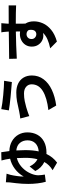

<svg xmlns="http://www.w3.org/2000/svg" viewBox="1038 -1885 924 3040"><g transform="rotate(-90 1500.0 -365.0)"><path d="M610 -807Q622 -734 628 -679Q717 -676 784 -638Q851 -600 887.5 -536Q924 -472 924 -393Q924 -306 887.5 -237.5Q851 -169 778 -130Q705 -91 601 -91L582 -92Q534 11 445 77L325 6Q409 -42 455 -125Q408 -148 371.5 -184.5Q335 -221 312 -268L384 -358Q407 -313 435 -282Q463 -251 499 -234Q521 -317 521 -428Q521 -474 517 -560Q443 -541 385.5 -492Q328 -443 294 -382.5Q260 -322 249 -264Q244 -240 245 -215Q245 -201 248.5 -169Q252 -137 256 -117L142 -102Q126 -155 117 -230Q108 -305 108 -380Q108 -477 119.5 -571.5Q131 -666 132 -675Q135 -712 134 -734L270 -723Q257 -683 252 -663Q241 -617 232.5 -557Q224 -497 225 -452Q273 -536 346 -591Q419 -646 507 -667Q503 -701 496 -734Q484 -790 479 -804ZM643 -427Q643 -307 623 -214Q707 -221 752.5 -268Q798 -315 798 -391Q798 -462 758 -511Q718 -560 638 -569Q643 -492 643 -427Z M1539 -447Q1475 -447 1417.5 -435Q1360 -423 1324 -412Q1288 -401 1279 -398Q1263 -394 1238 -384.5Q1213 -375 1202 -371L1182 -363L1144 -506Q1195 -511 1254 -523Q1351 -546 1415.5 -557.5Q1480 -569 1556 -569Q1635 -569 1696 -540Q1757 -511 1791 -455Q1825 -399 1825 -322Q1825 -218 1765 -137.5Q1705 -57 1597.5 -6.5Q1490 44 1349 63L1277 -61Q1471 -83 1578 -148.5Q1685 -214 1685 -327Q1685 -379 1646 -413Q1607 -447 1539 -447ZM1292 -807Q1374 -789 1514 -776Q1654 -763 1741 -762L1721 -639Q1617 -646 1484 -659.5Q1351 -673 1272 -687Z M2479 -407Q2448 -407 2425 -386Q2402 -365 2402 -327Q2402 -294 2425 -273Q2448 -252 2479 -252Q2509 -252 2528.5 -273Q2548 -294 2548 -338Q2548 -353 2545 -371Q2523 -407 2479 -407ZM2088 -682Q2173 -682 2389 -686L2520 -688L2518 -719Q2513 -785 2508 -806H2653Q2650 -780 2646 -720L2645 -689L2895 -690H2935L2934 -572Q2834 -577 2645 -577L2646 -426Q2682 -371 2682 -290Q2682 -219 2651 -148Q2620 -77 2548.5 -17.5Q2477 42 2362 74L2255 -32Q2337 -49 2398.5 -76.5Q2460 -104 2499 -146Q2476 -141 2454 -141Q2413 -141 2373.5 -162.5Q2334 -184 2308 -225.5Q2282 -267 2282 -325Q2282 -380 2309 -422.5Q2336 -465 2381.5 -488.5Q2427 -512 2482 -512Q2503 -512 2522 -509L2521 -576Q2304 -573 2091 -561Z"/></g></svg>

Font: Sinter Bold
Style: Regular
Weight: 700
Foundry: Adobe & rsms
Version: Version 1.000